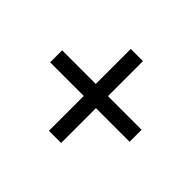

<svg xmlns="http://www.w3.org/2000/svg" viewBox="-116 -755 803 803"><g transform="rotate(45 286.0 -353.0)"><path d="M321 -388V-595H249V-388H50V-317H249V-111H321V-317H520V-388Z"/></g></svg>

Font: Noto Sans EgyptHiero
Style: Regular
Weight: 400
Designer: Monotype Design Team
Foundry: Monotype Imaging Inc.
Version: Version 2.002